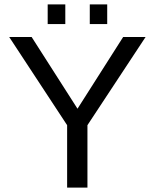

<svg xmlns="http://www.w3.org/2000/svg" viewBox="-20 -857 707 877"><path d="M379.4 -285.2V0H286.6V-285.2L22 -688H124.5L334 -360.4L542.5 -688H645ZM390.1 -747.1V-836.9H469.7V-747.1ZM197.8 -747.1V-836.9H278.3V-747.1Z"/></svg>

Font: Liberation Sans
Style: Regular
Weight: 400
Designer: Steve Matteson
Foundry: Ascender Corporation
Version: Version 2.00.1